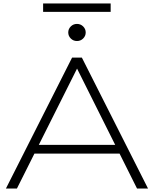

<svg xmlns="http://www.w3.org/2000/svg" viewBox="-20 -1080 882 1100"><path d="M151 -200V-250H683V-200ZM449 -750 828 0H765L397 -736H446L77 0H14L393 -750ZM421 -845Q400 -845 385.5 -859.5Q371 -874 371 -894Q371 -914 385.5 -928.5Q400 -943 421 -943Q442 -943 456.5 -928.5Q471 -914 471 -894Q471 -874 456.5 -859.5Q442 -845 421 -845ZM227 -1012V-1060H614V-1012Z"/></svg>

Font: Unbounded ExtraLight
Style: Regular
Weight: 250
Designer: Luke Prowse, Jean-Baptiste Morizot, Fátima Lázaro, Florian Runge
Foundry: NaN
Version: Version 1.701;gftools[0.9.28.dev5+ged2979d]